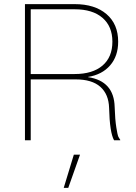

<svg xmlns="http://www.w3.org/2000/svg" viewBox="-20 -680 660 931"><path d="M101 0V-660H342Q440 -660 496.5 -611.5Q553 -563 553 -478Q553 -408 514 -363Q475 -318 407 -307V-306Q533 -287 536 -161Q538 -99 544 -62.5Q550 -26 552.5 -20Q555 -14 563 -2V0H533Q512 -37 509 -157Q507 -223 466.5 -259Q426 -295 347 -295H129V0ZM129 -321H342Q429 -321 477 -362Q525 -403 525 -478Q525 -552 477 -593.5Q429 -635 342 -635H129ZM368 70 311 231H289L338 70Z"/></svg>

Font: Elaine Sans ExtraLight
Style: Regular
Weight: 275
Designer: Wei Huang
Foundry: Wei Huang
Version: Version 2.001;December 24, 2019;FontCreator 12.0.0.2547 64-b